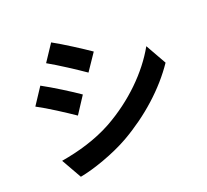

<svg xmlns="http://www.w3.org/2000/svg" viewBox="-139 -963 1279 1185"><g transform="rotate(-20 500.0 -371.0)"><path d="M309 -792 236 -682C302 -645 406 -577 462 -538L537 -649C485 -685 375 -756 309 -792ZM123 -82 198 50C287 34 430 -16 532 -74C696 -168 837 -295 930 -433L853 -569C773 -426 634 -289 464 -194C355 -134 235 -101 123 -82ZM155 -564 82 -453C149 -418 253 -350 310 -311L383 -423C332 -459 222 -528 155 -564Z"/></g></svg>

Font: Source Han Sans CN
Style: Bold
Weight: 700
Designer: Ryoko NISHIZUKA 西塚涼子 (kana, bopomofo & ideographs); Paul D. Hunt (Latin, Greek & Cyrillic); Sandoll Communications 산돌커뮤니
Foundry: Adobe
Version: Version 2.001;hotconv 1.0.107;makeotfexe 2.5.65593